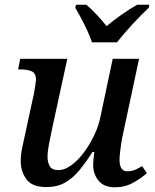

<svg xmlns="http://www.w3.org/2000/svg" viewBox="-20 -786 660 816"><path d="M469 10Q422 10 399 -18Q376 -46 376 -85Q376 -107 381 -140H373Q345 -96 317.5 -62.5Q290 -29 256.5 -10Q223 9 177 9Q116 9 92 -24.5Q68 -58 68 -102Q68 -127 74 -157Q80 -187 86 -212L124 -387Q127 -403 130 -422.5Q133 -442 133 -447Q133 -475 114.5 -483Q96 -491 68 -491H57L66 -536H266L201 -237Q195 -210 188.5 -175.5Q182 -141 182 -120Q182 -96 191.5 -79.5Q201 -63 229 -63Q254 -63 282 -83Q310 -103 335 -136Q360 -169 379.5 -209.5Q399 -250 407 -290L459 -536H571L502 -213Q499 -201 496 -181Q493 -161 490.5 -141Q488 -121 488 -107Q488 -58 521 -58Q538 -58 552 -63.5Q566 -69 584 -80L604 -50Q581 -29 546 -9.5Q511 10 469 10ZM371 -606Q359 -641 338 -683Q317 -725 300 -753L303 -766H347Q368 -748 391.5 -723Q415 -698 433 -675Q460 -698 496.5 -723.5Q533 -749 563 -766H615L612 -753Q582 -725 543.5 -683.5Q505 -642 477 -606Z"/></svg>

Font: Noto Serif Medium
Style: Italic
Weight: 500
Italic angle: -12°
Designer: Monotype Design Team
Foundry: Monotype Imaging Inc.
Version: Version 2.014; ttfautohint (v1.8.4.7-5d5b)